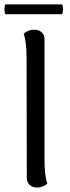

<svg xmlns="http://www.w3.org/2000/svg" viewBox="-24 -836 317 867"><path d="M97 -33 96 -577Q96 -646 83 -684Q104 -702 130 -702Q151 -702 164 -690.5Q177 -679 177 -658V-114Q177 -41 190 -7Q169 11 143 11Q123 11 110 -1Q97 -13 97 -33ZM257 -816Q261 -802 261 -794Q261 -788 257 -772H0Q-4 -783 -4 -794Q-4 -807 0 -816Z"/></svg>

Font: Arima Madurai
Style: Regular
Weight: 400
Designer: Joana Correia and Natanael Gama
Foundry: NDISCOVER
Version: Version 1.020